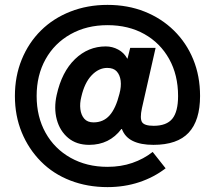

<svg xmlns="http://www.w3.org/2000/svg" viewBox="-20 -653 879 786"><path d="M420 113Q338 113 268 86Q198 59 147.5 8Q97 -43 69 -111Q41 -179 41 -260Q41 -341 69 -409.5Q97 -478 147.5 -528Q198 -578 268 -605.5Q338 -633 420 -633Q503 -633 572 -605.5Q641 -578 692 -528Q743 -478 771 -410Q799 -342 799 -260Q799 -160 752.5 -110Q706 -60 608 -60Q556 -60 523.5 -76Q491 -92 479 -125H477Q428 -60 345 -60Q293 -60 259 -88.5Q225 -117 212.5 -163.5Q200 -210 212 -264Q233 -359 287 -411Q341 -463 413 -463Q440 -463 464 -450Q488 -437 501 -413H502L513 -457H617L561 -210Q552 -168 561.5 -153Q571 -138 609 -138Q662 -138 685.5 -167Q709 -196 709 -260Q709 -346 672.5 -411.5Q636 -477 571 -513.5Q506 -550 420 -550Q335 -550 269 -513Q203 -476 166.5 -410.5Q130 -345 130 -260Q130 -175 166.5 -109.5Q203 -44 269 -7Q335 30 420 30Q475 30 521.5 14Q568 -2 605 -31L658 36Q610 73 549.5 93Q489 113 420 113ZM363 -152Q403 -152 428.5 -180.5Q454 -209 469 -269Q477 -299 474 -322.5Q471 -346 458 -360.5Q445 -375 419 -375Q384 -375 355 -344.5Q326 -314 313 -257Q306 -230 309 -206Q312 -182 325 -167Q338 -152 363 -152Z"/></svg>

Font: M PLUS 2 Thin SemiBold
Style: Regular
Weight: 600
Version: Version 1.001